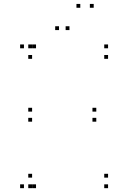

<svg xmlns="http://www.w3.org/2000/svg" viewBox="-20 -972 660 1002"><path d="M168 -720V-740H148V-720ZM105 -720V-740H85V-720ZM105 10V-10H85V10ZM168 10V-10H148V10ZM147.5 -45V-65H127.5V-45ZM147.5 10V-10H127.5V10ZM544 10V-10H524V10ZM544 -45V-65H524V-45ZM147.5 -389.5V-409.5H127.5V-389.5ZM147.5 -337V-357H127.5V-337ZM482.5 -337V-357H462.5V-337ZM482.5 -389.5V-409.5H462.5V-389.5ZM544 -720V-740H524V-720ZM147.5 -720V-740H127.5V-720ZM147.5 -665V-685H127.5V-665ZM544 -665V-685H524V-665ZM399 -931.5V-951.5H379V-931.5ZM469 -931.5V-951.5H449V-931.5ZM342.5 -815V-835H322.5V-815ZM288 -815V-835H268V-815Z"/></svg>

Font: Monaspace Neon Dots Var
Style: Regular
Weight: 400
Designer: Riley Cran and the Lettermatic Team
Version: Version 1.100 (Monaspace Neon Dots)